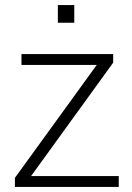

<svg xmlns="http://www.w3.org/2000/svg" viewBox="-20 -740 524 760"><path d="M39 0V-36L363 -483H65V-526H428V-492L103 -43H450V0ZM209 -650V-720H274V-650Z"/></svg>

Font: Archivo SemiBold Thin
Style: Regular
Weight: 250
Version: Version 2.001